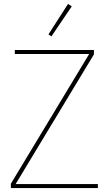

<svg xmlns="http://www.w3.org/2000/svg" viewBox="-20 -951 540 971"><path d="M475 0H35V-22L431 -678H55V-698H455V-676L59 -20H475ZM240 -767 225 -777 324 -931 343 -919Z"/></svg>

Font: IBM Plex Sans Cond Thin
Style: Regular
Weight: 100
Width: 3
Designer: Mike Abbink, Paul van der Laan, Pieter van Rosmalen
Foundry: Bold Monday
Version: Version 1.3